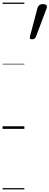

<svg xmlns="http://www.w3.org/2000/svg" viewBox="-20 -1000 384 1490"><path d="M230 -695Q215 -695 212.5 -702.5Q210 -710 213 -719L271 -938Q275 -951 284.5 -959.5Q294 -968 313 -968Q335 -968 341 -958.5Q347 -949 342 -936L260 -718Q256 -708 249.5 -701.5Q243 -695 230 -695ZM0 460H169V470H0ZM0 -20H169V0H0ZM0 -505H169V-500H0ZM0 -980H169V-970H0Z"/></svg>

Font: Playwrite NO Guides
Style: Regular
Weight: 400
Designer: Veronika Burian, José Scaglione
Foundry: TypeTogether
Version: Version 1.003